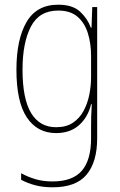

<svg xmlns="http://www.w3.org/2000/svg" viewBox="-20 -557 510 818"><path d="M228 -537Q289 -537 321 -507.5Q353 -478 367 -439H370L373 -527H394V32Q394 133 349 187Q304 241 204 241Q164 241 131 232.5Q98 224 70 209V181Q99 197 131.5 206.5Q164 216 204 216Q289 216 328.5 170.5Q368 125 368 32V-14Q368 -39 368.5 -61Q369 -83 371 -113H368Q355 -58 317 -24Q279 10 219 10Q139 10 94.5 -56.5Q50 -123 50 -260Q50 -389 93 -463Q136 -537 228 -537ZM228 -512Q147 -512 111.5 -443.5Q76 -375 76 -260Q76 -136 112.5 -75.5Q149 -15 219 -15Q262 -15 290.5 -34Q319 -53 336 -84.5Q353 -116 360.5 -153.5Q368 -191 368 -229V-319Q368 -371 354.5 -415Q341 -459 310.5 -485.5Q280 -512 228 -512Z"/></svg>

Font: Noto Sans Tamil Condensed Thin
Style: Regular
Weight: 100
Width: 3
Designer: Jelle Bosma - Monotype Design Team
Foundry: Monotype Imaging Inc.
Version: Version 2.004; ttfautohint (v1.8.4.7-5d5b)